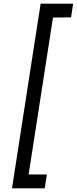

<svg xmlns="http://www.w3.org/2000/svg" viewBox="-20 -800 416 1040"><path d="M267 -705 365 -706 376 -780H200L45 220H222L234 145H135Z"/></svg>

Font: Jost
Style: Italic
Weight: 400
Italic angle: -5°
Version: Version 3.710